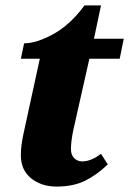

<svg xmlns="http://www.w3.org/2000/svg" viewBox="-20 -679 477 709"><path d="M57 -106Q57 -143 68 -191L127 -462H57L69 -519Q115 -519 177.5 -553.5Q240 -588 292 -659H353L327 -536H437L422 -462H310L251 -200Q242 -158 242 -128Q242 -107 254 -95Q266 -83 284 -83Q316 -83 353 -111L378 -72Q339 -34 295 -12Q251 10 189 10Q133 10 95 -20.5Q57 -51 57 -106Z"/></svg>

Font: Noto Serif NarrowBlack
Style: Italic
Weight: 900
Width: 4
Italic angle: -12°
Designer: Monotype Design Team
Foundry: Monotype Imaging Inc.
Version: Version 1.001